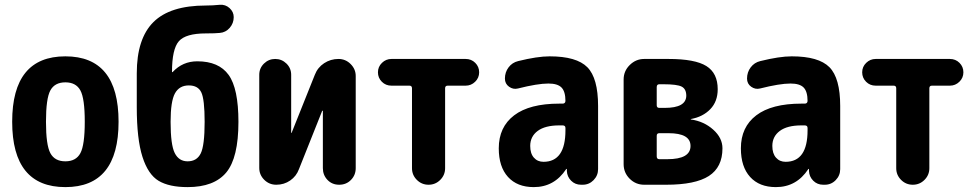

<svg xmlns="http://www.w3.org/2000/svg" viewBox="-20 -763 4040 793"><path d="M188 -130.4Q206.1 -96.7 250 -96.7Q293.9 -96.7 312 -130.4Q330.1 -164.1 330.1 -260.3Q330.1 -356.4 312 -389.6Q293.9 -422.9 250 -422.9Q206.1 -422.9 188 -389.6Q169.9 -356.4 169.9 -260.3Q169.9 -164.1 188 -130.4ZM30.3 -260.3Q30.3 -530.3 250 -530.3Q469.7 -530.3 469.7 -260.3Q469.7 9.8 250 9.8Q30.3 9.8 30.3 -260.3Z M754.9 -96.7Q793 -96.7 809.1 -129.4Q825.2 -162.1 825.2 -259.8Q825.2 -352.5 811.5 -381.3Q797.9 -410.2 759.8 -410.2Q720.7 -410.2 702.6 -377.4Q684.6 -344.7 684.6 -259.8Q684.6 -165 701.7 -130.9Q718.8 -96.7 754.9 -96.7ZM794.9 -509.8Q883.8 -509.8 924.3 -453.6Q964.8 -397.5 964.8 -259.8Q964.8 -111.3 914.6 -50.8Q864.3 9.8 754.9 9.8Q678.7 9.8 635.3 -16.1Q591.8 -42 568.4 -115.2Q544.9 -188.5 544.9 -320.3V-460Q544.9 -603.5 613.8 -671.9Q682.6 -740.2 830.1 -740.2Q858.4 -740.2 887.7 -743.2Q911.1 -745.1 928.2 -729.5Q945.3 -713.9 945.3 -692.4Q945.3 -667 928.7 -647.9Q912.1 -628.9 887.7 -627Q869.1 -625 830.1 -625Q747.1 -625 718.8 -592.8Q690.4 -560.5 690.4 -465.8Q690.4 -464.8 691.4 -464.8Q692.4 -464.8 693.4 -465.8Q734.4 -509.8 794.9 -509.8Z M1377.9 -519.5Q1407.2 -519.5 1428.2 -498.5Q1449.2 -477.5 1449.2 -449.2V-68.4Q1449.2 -40 1429.7 -20Q1410.2 0 1380.9 0Q1351.6 0 1332.5 -20Q1313.5 -40 1313.5 -68.4V-304.7Q1313.5 -305.7 1312 -305.7Q1310.5 -305.7 1310.5 -304.7L1214.8 -64.5Q1204.1 -35.2 1178.7 -17.6Q1153.3 0 1121.1 0Q1091.8 0 1071.3 -20.5Q1050.8 -41 1050.8 -69.3V-454.1Q1050.8 -481.4 1070.3 -500.5Q1089.8 -519.5 1116.7 -519.5Q1143.6 -519.5 1163.1 -500.5Q1182.6 -481.4 1182.6 -454.1V-214.8Q1182.6 -213.9 1183.6 -213.9Q1184.6 -213.9 1184.6 -214.8L1280.3 -454.1Q1292 -484.4 1318.8 -502Q1345.7 -519.5 1377.9 -519.5Z M1903.3 -519.5Q1926.8 -519.5 1942.9 -503.4Q1959 -487.3 1959 -464.4Q1959 -441.4 1942.4 -425.3Q1925.8 -409.2 1903.3 -409.2H1829.1Q1818.4 -409.2 1818.4 -398.4V-68.4Q1818.4 -40 1798.3 -20Q1778.3 0 1750 0Q1721.7 0 1701.7 -20Q1681.6 -40 1681.6 -68.4V-398.4Q1681.6 -409.2 1670.9 -409.2H1596.7Q1573.2 -409.2 1557.1 -425.3Q1541 -441.4 1541 -464.4Q1541 -487.3 1557.6 -503.4Q1574.2 -519.5 1596.7 -519.5Z M2315.4 -224.6V-234.4Q2315.4 -245.1 2303.7 -245.1H2290Q2231.4 -245.1 2200.7 -222.2Q2169.9 -199.2 2169.9 -160.2Q2169.9 -128.9 2185.1 -111.8Q2200.2 -94.7 2224.6 -94.7Q2315.4 -94.7 2315.4 -224.6ZM2250 -530.3Q2361.3 -530.3 2405.8 -485.4Q2450.2 -440.4 2450.2 -325.2V-64.5Q2450.2 -38.1 2431.6 -19Q2413.1 0 2386.7 0H2379.9Q2355.5 0 2338.9 -16.6Q2322.3 -33.2 2321.3 -56.6V-64.5Q2321.3 -65.4 2320.3 -65.4Q2318.4 -65.4 2318.4 -64.5Q2269.5 9.8 2184.6 9.8Q2116.2 9.8 2078.1 -32.2Q2040 -74.2 2040 -150.4Q2040 -238.3 2103.5 -286.6Q2167 -335 2290 -335H2303.7Q2314.5 -335 2315.4 -345.7Q2315.4 -384.8 2299.3 -401.4Q2283.2 -418 2245.1 -418Q2200.2 -418 2119.1 -397.5Q2099.6 -392.6 2082.5 -404.8Q2065.4 -417 2065.4 -438.5Q2065.4 -464.8 2080.6 -484.9Q2095.7 -504.9 2120.1 -510.7Q2199.2 -530.3 2250 -530.3Z M2736.3 -105.5Q2832 -105.5 2832 -160.2Q2832 -212.9 2741.2 -212.9H2703.1Q2692.4 -212.9 2692.4 -202.1V-117.2Q2692.4 -105.5 2703.1 -105.5ZM2692.4 -403.3V-328.1Q2692.4 -317.4 2703.1 -317.4H2725.6Q2813.5 -317.4 2814.5 -367.2Q2814.5 -395.5 2795.4 -405.3Q2776.4 -415 2720.7 -415H2703.1Q2692.4 -415 2692.4 -403.3ZM2834 -269.5Q2887.7 -261.7 2925.8 -227.5Q2963.9 -193.4 2963.9 -150.4Q2963.9 -72.3 2907.7 -36.1Q2851.6 0 2731.4 0H2692.4H2640.6Q2605.5 0 2580.6 -24.9Q2555.7 -49.8 2555.7 -85V-434.6Q2555.7 -469.7 2581.1 -494.6Q2606.4 -519.5 2640.6 -519.5H2741.2Q2850.6 -519.5 2897.5 -490.2Q2944.3 -460.9 2944.3 -394.5Q2944.3 -343.8 2913.6 -312Q2882.8 -280.3 2834 -271.5Q2833 -271.5 2833 -269.5Z M3315.4 -224.6V-234.4Q3315.4 -245.1 3303.7 -245.1H3290Q3231.4 -245.1 3200.7 -222.2Q3169.9 -199.2 3169.9 -160.2Q3169.9 -128.9 3185.1 -111.8Q3200.2 -94.7 3224.6 -94.7Q3315.4 -94.7 3315.4 -224.6ZM3250 -530.3Q3361.3 -530.3 3405.8 -485.4Q3450.2 -440.4 3450.2 -325.2V-64.5Q3450.2 -38.1 3431.6 -19Q3413.1 0 3386.7 0H3379.9Q3355.5 0 3338.9 -16.6Q3322.3 -33.2 3321.3 -56.6V-64.5Q3321.3 -65.4 3320.3 -65.4Q3318.4 -65.4 3318.4 -64.5Q3269.5 9.8 3184.6 9.8Q3116.2 9.8 3078.1 -32.2Q3040 -74.2 3040 -150.4Q3040 -238.3 3103.5 -286.6Q3167 -335 3290 -335H3303.7Q3314.5 -335 3315.4 -345.7Q3315.4 -384.8 3299.3 -401.4Q3283.2 -418 3245.1 -418Q3200.2 -418 3119.1 -397.5Q3099.6 -392.6 3082.5 -404.8Q3065.4 -417 3065.4 -438.5Q3065.4 -464.8 3080.6 -484.9Q3095.7 -504.9 3120.1 -510.7Q3199.2 -530.3 3250 -530.3Z M3903.3 -519.5Q3926.8 -519.5 3942.9 -503.4Q3959 -487.3 3959 -464.4Q3959 -441.4 3942.4 -425.3Q3925.8 -409.2 3903.3 -409.2H3829.1Q3818.4 -409.2 3818.4 -398.4V-68.4Q3818.4 -40 3798.3 -20Q3778.3 0 3750 0Q3721.7 0 3701.7 -20Q3681.6 -40 3681.6 -68.4V-398.4Q3681.6 -409.2 3670.9 -409.2H3596.7Q3573.2 -409.2 3557.1 -425.3Q3541 -441.4 3541 -464.4Q3541 -487.3 3557.6 -503.4Q3574.2 -519.5 3596.7 -519.5Z"/></svg>

Font: Rounded-X Mgen+ 2m bold
Style: Bold
Weight: 700
Designer: [Source Han Sans]
Ryoko NISHIZUKA  (kana & ideographs); Paul D. Hunt (Latin, Greek & Cyrillic); Wenlong ZHANG  (bopomofo
Version: Version 1.059.20150602